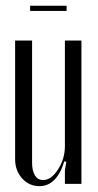

<svg xmlns="http://www.w3.org/2000/svg" viewBox="-20 -635 337 663"><path d="M210 -615.2V-597.2H84V-615.2ZM202.1 -78.1Q175.8 7.8 116.2 7.8Q80.6 7.8 56.4 -19Q32.2 -45.9 32.2 -85V-495.1H90.8V-73.2Q90.8 -44.9 100.8 -29.1Q110.8 -13.2 128.9 -13.2Q156.7 -13.2 180.4 -50Q204.1 -86.9 204.1 -129.9V-495.1H261.2V0H204.1V-46.9L209 -76.2Z"/></svg>

Font: Moniqa Narrow Heading
Style: Regular
Weight: 400
Width: 4
Designer: Rajesh Rajput
Foundry: Rajesh Rajput
Version: Version 1.000